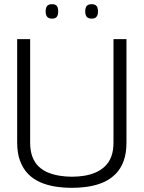

<svg xmlns="http://www.w3.org/2000/svg" viewBox="-20 -887 686 917"><path d="M62 -207V-700H124V-206Q124 -166 135 -137.5Q146 -109 166 -90.5Q186 -72 211.5 -62Q237 -52 266 -47.5Q295 -43 323 -43Q353 -43 381.5 -47.5Q410 -52 435 -62.5Q460 -73 480 -91.5Q500 -110 511 -138Q522 -166 522 -206V-700H584V-207Q584 -155 570.5 -118Q557 -81 532 -56Q507 -31 474 -16.5Q441 -2 402.5 4Q364 10 323 10Q282 10 244 4Q206 -2 172.5 -16.5Q139 -31 114.5 -56Q90 -81 76 -118Q62 -155 62 -207ZM418 -798Q401 -798 394 -807Q387 -816 387 -832Q387 -850 394 -858.5Q401 -867 418 -867Q434 -867 441 -858.5Q448 -850 448 -832Q448 -816 441 -807Q434 -798 418 -798ZM229 -798Q212 -798 205 -807Q198 -816 198 -832Q198 -850 205 -858.5Q212 -867 229 -867Q245 -867 251.5 -858.5Q258 -850 258 -832Q258 -816 251.5 -807Q245 -798 229 -798Z"/></svg>

Font: Georama ExtraCondensed Thin Light
Style: Regular
Weight: 300
Version: Version 1.001